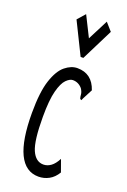

<svg xmlns="http://www.w3.org/2000/svg" viewBox="-138 -735 525 794"><g transform="rotate(20 125.0 -338.5)"><path d="M141 11Q26 11 26 -228Q26 -320 43 -371.5Q60 -423 86.5 -444.5Q113 -466 140 -466Q205 -466 227 -400L204 -356L200 -347L194 -350Q191 -358 190.5 -368.5Q190 -379 181 -393Q164 -413 139 -413Q126 -413 110.5 -397.5Q95 -382 84.5 -342Q74 -302 74 -228Q74 -123 91.5 -83Q109 -43 143 -43Q160 -43 175.5 -54Q191 -65 204 -90L223 -37Q208 -12 186.5 -0.5Q165 11 141 11ZM97 -688 142 -598 188 -688 218 -654 148 -514H136L67 -654Z"/></g></svg>

Font: Inconsolata UltraCondensed
Style: Regular
Weight: 400
Width: 1
Monospace: yes
Designer: Raph Levien, Cyreal, Brenton Simpson
Foundry: Raph Levien, Cyreal, Google
Version: Version 3.001; ttfautohint (v1.8.2.53-6de2)